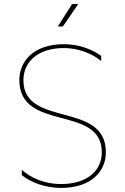

<svg xmlns="http://www.w3.org/2000/svg" viewBox="-20 -920 615 943"><path d="M279 3C430 3 500 -80 500 -172C500 -426 95 -291 95 -526C95 -613 162 -684 294 -684C361 -684 431 -659 477 -620V-645C429 -682 358 -703 294 -703C145 -703 75 -619 75 -527C75 -270 480 -408 480 -172C480 -86 414 -16 278 -16C203 -16 132 -45 87 -86V-60C134 -22 206 3 279 3ZM264 -790H289L364 -900H334Z"/></svg>

Font: Chess Sans Thin
Style: Regular
Weight: 100
Designer: Wolf Bōese
Foundry: Wolf Bōese
Version: Version 7.223;Glyphs 3.3 (3306)